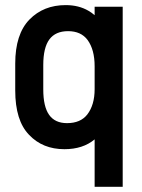

<svg xmlns="http://www.w3.org/2000/svg" viewBox="-20 -553 551 745"><path d="M347.2 -12.2Q301.8 25.9 230 25.9Q145.5 25.9 92.8 -29.8Q39.1 -85 39.1 -202.1V-306.2Q39.1 -420.4 94.2 -477.1Q148.9 -533.2 234.9 -533.2Q285.6 -533.2 323.2 -511.2Q334.5 -504.9 347.2 -494.1V-526.9H456.1V171.9H347.2ZM318.8 -108.9Q347.2 -146 347.2 -207V-295.9Q347.2 -360.4 319.8 -397.9Q294.4 -432.1 244.1 -432.1Q195.3 -432.1 171.6 -400.1Q147.9 -368.2 147.9 -300.8V-206.1Q147.9 -139.2 170.7 -107.2Q193.4 -75.2 240.2 -75.2Q292.5 -75.2 318.8 -108.9Z"/></svg>

Font: D-DIN-PRO SemiBold
Style: Bold
Weight: 600
Designer: datto
Foundry: CyberFei
Version: Version 1.000;hotconv 1.0.109;makeotfexe 2.5.65596